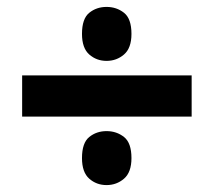

<svg xmlns="http://www.w3.org/2000/svg" viewBox="-20 -630 618 555"><path d="M44 -293V-412H534V-293ZM288 -95Q259 -95 238 -113.5Q217 -132 217 -173Q217 -217 238 -234Q259 -251 288 -251Q317 -251 338.5 -234Q360 -217 360 -173Q360 -132 338.5 -113.5Q317 -95 288 -95ZM288 -454Q259 -454 238 -472.5Q217 -491 217 -532Q217 -576 238 -593Q259 -610 288 -610Q317 -610 338.5 -593Q360 -576 360 -532Q360 -491 338.5 -472.5Q317 -454 288 -454Z"/></svg>

Font: Noto Sans Thai ExtraBold
Style: Regular
Weight: 800
Version: Version 2.001